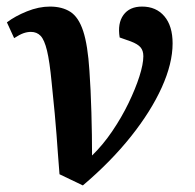

<svg xmlns="http://www.w3.org/2000/svg" viewBox="-20 -544 594 584"><path d="M232 20 161 -14Q158 -51 156 -78.5Q154 -106 152 -133.5Q150 -161 146.5 -198.5Q143 -236 137 -294Q131 -357 123 -390Q115 -423 103.5 -435Q92 -447 74 -447Q63 -447 51.5 -443Q40 -439 23 -428L1 -476Q26 -495 62 -509.5Q98 -524 132 -524Q169 -524 194 -508Q219 -492 233 -449.5Q247 -407 252 -329Q256 -273 258 -202Q260 -131 260 -71Q293 -103 321.5 -145Q350 -187 371 -230.5Q392 -274 404 -311.5Q416 -349 416 -373Q416 -390 407.5 -400Q399 -410 378 -418L344 -430Q337 -473 355.5 -498.5Q374 -524 412 -524Q455 -524 480 -494.5Q505 -465 505 -412Q505 -351 472 -278Q439 -205 378 -128.5Q317 -52 232 20Z"/></svg>

Font: Literata 12pt SemiBold
Style: Italic
Weight: 600
Italic angle: -2°
Designer: Latin by Veronika Burian and Jose Scaglione. Greek by Irene Vlachou. Cyrillic by Vera Evstafieva
Foundry: TypeTogether
Version: Version 3.002